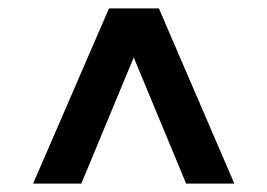

<svg xmlns="http://www.w3.org/2000/svg" viewBox="-20 -579 638 458"><path d="M299 -442 424 -141H539L359 -559H240L59 -141H174Z"/></svg>

Font: Montserrat-Alt1
Style: Bold
Weight: 700
Designer: Differentunic
Foundry: Differentunic
Version: Version 7.222